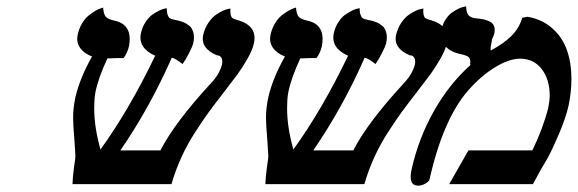

<svg xmlns="http://www.w3.org/2000/svg" viewBox="-20 -584 1832 609"><path d="M785.2 -445.8Q781.2 -426.3 765.1 -397.9Q749 -369.6 733.4 -348.4Q717.8 -327.1 689 -290Q660.2 -252.9 642.8 -229.2Q625.5 -205.6 599.9 -166Q574.2 -126.5 555.4 -85.2Q536.6 -43.9 523.9 0H210Q210 -16.6 214.8 -54.2Q219.2 -81.5 219.2 -88.9Q218.8 -99.6 217.5 -117.9Q216.3 -136.2 215.8 -143.1Q211.9 -189 211.9 -210.9Q211.9 -241.2 219.2 -275.9Q233.9 -337.9 272 -404.8Q246.1 -414.6 233.9 -432.4Q221.7 -450.2 226.1 -472.2Q230 -492.2 239.7 -508.8Q249.5 -525.4 260.7 -534.4Q272 -543.5 282.5 -549.6Q293 -555.7 299.8 -557.6L307.1 -560.1Q308.6 -538.6 315.9 -530.5Q323.2 -522.5 345.2 -518.1Q401.4 -504.9 389.2 -438Q384.8 -417 372.1 -399.9Q338.9 -399.9 330.1 -398.9H320.8Q291.5 -336.9 282.2 -289.1Q278.8 -269.5 278.8 -241.2Q278.8 -179.7 298.8 -109.9Q390.1 -236.3 472.2 -407.2Q417.5 -431.6 426.8 -478Q431.2 -498 441.2 -513.4Q451.2 -528.8 462.4 -536.9Q473.6 -544.9 484.1 -550Q494.6 -555.2 502 -556.6L508.8 -558.1Q508.8 -544.4 512 -536.4Q515.1 -528.3 518.3 -526.4Q521.5 -524.4 526.9 -522.9Q527.8 -522.5 532.5 -521.5Q537.1 -520.5 538.1 -520H540Q546.9 -518.6 550.8 -517.3Q554.7 -516.1 561.3 -513.7Q567.9 -511.2 571.8 -508.5Q575.7 -505.9 580.8 -502Q585.9 -498 588.6 -492.7Q591.3 -487.3 593.3 -480.7Q595.2 -474.1 595.2 -465.1Q595.2 -456.1 592.8 -445.8Q590.3 -436.5 579.6 -415.3Q568.8 -394 559.1 -380.9Q534.7 -399.9 524.9 -400.9Q454.6 -241.7 361.8 -106.9H488.8Q533.7 -194.8 648.9 -319.8Q675.8 -348.1 684.1 -378.9Q688.5 -402.8 672.9 -408.2H668.9Q616.7 -429.7 624 -471.2Q628.9 -493.2 639.9 -510Q650.9 -526.9 662.6 -535.4Q674.3 -543.9 685.5 -549.3Q696.8 -554.7 704.1 -555.7L710.9 -557.1Q710 -543.9 711.9 -536.6Q713.9 -529.3 716.8 -527.1Q719.7 -524.9 725.1 -522.9Q726.1 -522.5 729.5 -521.5Q732.9 -520.5 733.9 -520H734.9Q797.9 -501.5 785.2 -445.8Z M1397 -445.8Q1393.1 -426.3 1377 -397.9Q1360.8 -369.6 1345.2 -348.4Q1329.6 -327.1 1300.8 -290Q1272 -252.9 1254.6 -229.2Q1237.3 -205.6 1211.7 -166Q1186 -126.5 1167.2 -85.2Q1148.4 -43.9 1135.7 0H821.8Q821.8 -16.6 826.7 -54.2Q831.1 -81.5 831.1 -88.9Q830.6 -99.6 829.3 -117.9Q828.1 -136.2 827.6 -143.1Q823.7 -189 823.7 -210.9Q823.7 -241.2 831.1 -275.9Q845.7 -337.9 883.8 -404.8Q857.9 -414.6 845.7 -432.4Q833.5 -450.2 837.9 -472.2Q841.8 -492.2 851.6 -508.8Q861.3 -525.4 872.6 -534.4Q883.8 -543.5 894.3 -549.6Q904.8 -555.7 911.6 -557.6L918.9 -560.1Q920.4 -538.6 927.7 -530.5Q935.1 -522.5 957 -518.1Q1013.2 -504.9 1001 -438Q996.6 -417 983.9 -399.9Q950.7 -399.9 941.9 -398.9H932.6Q903.3 -336.9 894 -289.1Q890.6 -269.5 890.6 -241.2Q890.6 -179.7 910.6 -109.9Q1002 -236.3 1084 -407.2Q1029.3 -431.6 1038.6 -478Q1043 -498 1053 -513.4Q1063 -528.8 1074.2 -536.9Q1085.4 -544.9 1095.9 -550Q1106.4 -555.2 1113.8 -556.6L1120.6 -558.1Q1120.6 -544.4 1123.8 -536.4Q1127 -528.3 1130.1 -526.4Q1133.3 -524.4 1138.7 -522.9Q1139.6 -522.5 1144.3 -521.5Q1148.9 -520.5 1149.9 -520H1151.9Q1158.7 -518.6 1162.6 -517.3Q1166.5 -516.1 1173.1 -513.7Q1179.7 -511.2 1183.6 -508.5Q1187.5 -505.9 1192.6 -502Q1197.8 -498 1200.4 -492.7Q1203.1 -487.3 1205.1 -480.7Q1207 -474.1 1207 -465.1Q1207 -456.1 1204.6 -445.8Q1202.1 -436.5 1191.4 -415.3Q1180.7 -394 1170.9 -380.9Q1146.5 -399.9 1136.7 -400.9Q1066.4 -241.7 973.6 -106.9H1100.6Q1145.5 -194.8 1260.7 -319.8Q1287.6 -348.1 1295.9 -378.9Q1300.3 -402.8 1284.7 -408.2H1280.8Q1228.5 -429.7 1235.8 -471.2Q1240.7 -493.2 1251.7 -510Q1262.7 -526.9 1274.4 -535.4Q1286.1 -543.9 1297.4 -549.3Q1308.6 -554.7 1315.9 -555.7L1322.8 -557.1Q1321.8 -543.9 1323.7 -536.6Q1325.7 -529.3 1328.6 -527.1Q1331.5 -524.9 1336.9 -522.9Q1337.9 -522.5 1341.3 -521.5Q1344.7 -520.5 1345.7 -520H1346.7Q1409.7 -501.5 1397 -445.8Z M1636.7 -527.8 1653.8 -530.8Q1700.2 -522.5 1732.2 -493.9Q1764.2 -465.3 1778.3 -424.8Q1792.5 -384.3 1792.5 -334Q1792.5 -293 1783.7 -250Q1774.9 -210.9 1753.9 -161.4Q1732.9 -111.8 1717.8 -84Q1695.3 -46.9 1670.4 0H1404.8L1465.8 -106.9H1668.5Q1701.7 -174.8 1718.8 -241.2Q1723.6 -264.6 1723.6 -280.8Q1723.6 -332 1698.2 -365Q1672.9 -397.9 1629.4 -397.9Q1595.2 -397.9 1550.5 -370.8Q1505.9 -343.8 1464.8 -296.9Q1385.7 -206.5 1341.8 -13.2Q1340.3 -8.3 1329.1 -1.7Q1317.9 4.9 1306.6 4.9Q1273.9 4.9 1285.6 -46.9Q1307.6 -145.5 1356.7 -232.4Q1405.8 -319.3 1475.6 -380.9L1470.7 -377.9Q1474.1 -395 1467.5 -401.9Q1460.9 -408.7 1437.5 -413.1Q1371.1 -429.2 1380.9 -492.2Q1384.8 -509.8 1394.3 -523.7Q1403.8 -537.6 1414.6 -544.9Q1425.3 -552.2 1435.3 -556.9Q1445.3 -561.5 1452.1 -562.5L1458.5 -564Q1459 -541.5 1467.5 -534.2Q1476.1 -526.9 1489.7 -525.9Q1504.4 -524.4 1513.2 -522.7Q1522 -521 1532.5 -516.1Q1543 -511.2 1546.9 -501.7Q1550.8 -492.2 1547.9 -478Q1545.9 -469.2 1540.5 -459Q1539.6 -454.6 1538.6 -446.8Q1535.2 -433.1 1536.6 -423.8Q1577.1 -445.3 1601.8 -469.7Q1626.5 -494.1 1636.7 -527.8Z"/></svg>

Font: Linear Smooth
Style: Bold Italic
Weight: 700
Designer: Philipp H. Poll, Flanker
Foundry: Philipp H. Poll, reworked by Flanker
Version: Version 1.061 | FøM Fix